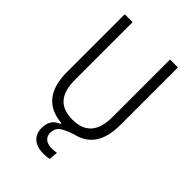

<svg xmlns="http://www.w3.org/2000/svg" viewBox="-261 -797 1107 1107"><g transform="rotate(45 293.0 -243.0)"><path d="M314.5 207Q260.3 207 230.5 181.4Q200.7 155.8 200.7 108.9Q200.7 38.1 261.7 15.1V8.8Q76.2 -6.8 76.2 -222.7V-693.4H140.6V-222.7Q140.6 -137.2 177.2 -93.8Q213.9 -50.3 293 -50.3Q445.3 -50.3 445.3 -222.7V-693.4H509.8V-222.7Q509.8 -31.7 360.8 2.4Q314 17.1 284.7 35.9Q255.4 54.7 255.4 95.2Q255.4 119.6 272.9 135.5Q290.5 151.4 327.1 151.4Q344.7 151.4 364.7 147.9L359.9 202.6Q347.7 205.1 335.9 206.1Q324.2 207 314.5 207Z"/></g></svg>

Font: CaskaydiaMono NF Light
Style: Regular
Weight: 300
Designer: Aaron Bell
Foundry: Saja Typeworks
Version: Version 2111.001; ttfautohint (v1.8.4);Nerd Fonts 3.1.1